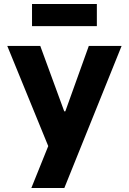

<svg xmlns="http://www.w3.org/2000/svg" viewBox="-20 -735 649 966"><path d="M16.6 -503.9H182.6L303.2 -174.8H308.6L426.8 -503.9H591.8L303.7 210.9H137.7L222.7 0ZM467.3 -603.5H141.1V-714.8H467.3Z"/></svg>

Font: Wanted Sans ExtraBold
Style: Regular
Weight: 800
Designer: Original Design by Kil Hyung-jin and Kang Hanbin, Wanted Lab, Inc; Hangeul from Source Han Sans by Jang Soo-young and Ka
Foundry: Wanted Lab, Inc.
Version: Version 1.003